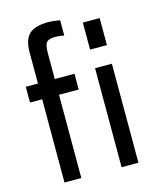

<svg xmlns="http://www.w3.org/2000/svg" viewBox="-125 -948 859 1036"><g transform="rotate(-15 304.0 -429.5)"><path d="M37 0ZM199 -703V-553H309V-465H199V0H105V-465H37V-553H105V-728Q105 -799 138 -829Q171 -859 246 -859Q270 -859 309 -852V-766Q286 -772 259 -772Q224 -772 211.5 -757.5Q199 -743 199 -703ZM424 -808H518V-657H424ZM424 -553H518V0H424Z"/></g></svg>

Font: Biryani
Style: Regular
Weight: 400
Designer: Dan Reynolds and Mathieu Réguer
Foundry: Dan Reynolds and Mathieu Réguer
Version: Version 1.004; ttfautohint (v1.1) -l 5 -r 5 -G 72 -x 0 -D la